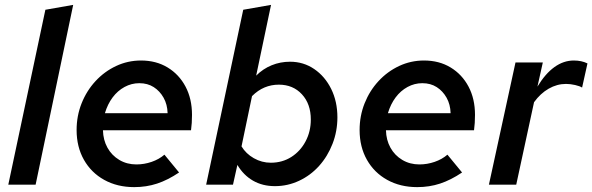

<svg xmlns="http://www.w3.org/2000/svg" viewBox="-20 -757 2428 787"><path d="M14 0 166 -717 280 -737 126 0Z M530 10Q461 10 407.5 -19.5Q354 -49 324 -102Q294 -155 294 -224Q294 -282 314.5 -333.5Q335 -385 371.5 -424.5Q408 -464 456 -486.5Q504 -509 558 -509Q620 -509 667 -480.5Q714 -452 740.5 -402Q767 -352 767 -286Q767 -269 766 -253.5Q765 -238 763 -223H402Q403 -183 420.5 -151.5Q438 -120 469 -101.5Q500 -83 539 -83Q571 -83 601.5 -93.5Q632 -104 654 -123L714 -50Q668 -19 624 -4.5Q580 10 530 10ZM410 -293H667Q666 -329 650.5 -356.5Q635 -384 610 -400Q585 -416 551 -416Q519 -416 490.5 -400.5Q462 -385 441.5 -357.5Q421 -330 410 -293Z M1107 6Q1056 6 1017 -16.5Q978 -39 953 -81L935 0H825L977 -717L1091 -737L1030 -447Q1058 -475 1093.5 -489.5Q1129 -504 1169 -504Q1224 -504 1268 -474Q1312 -444 1337.5 -392.5Q1363 -341 1363 -276Q1363 -219 1343 -167.5Q1323 -116 1288 -77Q1253 -38 1206 -16Q1159 6 1107 6ZM1090 -90Q1137 -90 1174 -113.5Q1211 -137 1232.5 -177.5Q1254 -218 1254 -267Q1254 -331 1217.5 -370.5Q1181 -410 1123 -410Q1092 -410 1064.5 -398.5Q1037 -387 1013 -363L970 -157Q988 -127 1020.5 -108.5Q1053 -90 1090 -90Z M1690 10Q1621 10 1567.5 -19.5Q1514 -49 1484 -102Q1454 -155 1454 -224Q1454 -282 1474.5 -333.5Q1495 -385 1531.5 -424.5Q1568 -464 1616 -486.5Q1664 -509 1718 -509Q1780 -509 1827 -480.5Q1874 -452 1900.5 -402Q1927 -352 1927 -286Q1927 -269 1926 -253.5Q1925 -238 1923 -223H1562Q1563 -183 1580.5 -151.5Q1598 -120 1629 -101.5Q1660 -83 1699 -83Q1731 -83 1761.5 -93.5Q1792 -104 1814 -123L1874 -50Q1828 -19 1784 -4.5Q1740 10 1690 10ZM1570 -293H1827Q1826 -329 1810.5 -356.5Q1795 -384 1770 -400Q1745 -416 1711 -416Q1679 -416 1650.5 -400.5Q1622 -385 1601.5 -357.5Q1581 -330 1570 -293Z M1984 0 2093 -501H2205L2183 -402Q2215 -455 2252.5 -482Q2290 -509 2332 -509Q2364 -509 2388 -497L2366 -398Q2357 -404 2337.5 -408.5Q2318 -413 2300 -413Q2263 -413 2229 -393.5Q2195 -374 2169 -338L2096 0Z"/></svg>

Font: Red Hat Text SemiBold
Style: Italic
Weight: 600
Italic angle: -12°
Designer: Pentagram, MCKL
Foundry: Pentagram, MCKL
Version: Version 1.023